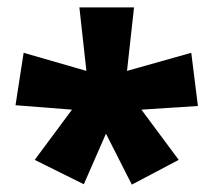

<svg xmlns="http://www.w3.org/2000/svg" viewBox="-20 -780 577 520"><path d="M343 -760 324 -588 498 -637 516 -493 363 -483 464 -347 337 -280 267 -418 207 -281 74 -347 175 -483 22 -495 44 -637 214 -588 195 -760Z"/></svg>

Font: Noto Sans Georgian Black
Style: Regular
Weight: 900
Designer: Monotype Design Team, Akaki Razmadze
Foundry: Google LLC
Version: Version 2.005; ttfautohint (v1.8.4.7-5d5b)